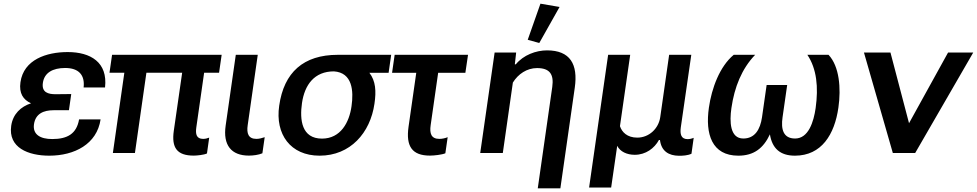

<svg xmlns="http://www.w3.org/2000/svg" viewBox="-20 -840 5363 1054"><path d="M250.5 14.6C388.7 14.6 512.2 -48.8 532.2 -184.6H414.1C400.4 -105.5 350.1 -76.7 266.6 -76.7C201.2 -76.7 158.7 -101.6 166.5 -157.7C174.8 -216.3 219.7 -234.9 274.4 -234.9H358.4L371.1 -323.7L287.1 -322.8C243.7 -322.3 208 -333 215.3 -384.8C223.1 -440.9 269.5 -466.8 337.9 -466.8C412.1 -466.8 446.8 -428.2 439 -359.9H556.6C572.3 -498 477.5 -554.2 351.6 -554.2C234.9 -554.2 109.9 -512.7 92.3 -388.7C83.5 -327.6 107.4 -292.5 150.4 -272.9C94.7 -254.9 50.8 -214.4 41.5 -149.4C24.4 -29.3 134.8 14.6 250.5 14.6Z M581.1 -440.9H662.6L599.6 0H720.7L783.7 -440.9H980L934.1 -122.1C920.9 -29.3 951.2 14.2 1043.5 14.2C1061.5 14.2 1100.1 10.3 1116.2 2.4L1128.4 -84.5C1117.7 -80.1 1106 -77.6 1095.2 -77.6C1057.6 -77.6 1052.7 -104.5 1057.6 -140.1L1100.6 -440.9H1182.6L1196.8 -539.1H595.2Z M1346.2 14.2C1370.6 14.2 1399.4 10.3 1420.4 1.5L1433.1 -86.9C1418 -82 1403.3 -77.6 1387.7 -77.6C1343.3 -77.6 1333 -107.4 1339.8 -153.3L1395 -539.1H1274.4L1218.8 -150.9C1203.1 -43.5 1249.5 14.2 1346.2 14.2Z M1734.4 14.6C1903.3 14.6 2012.7 -110.8 2035.6 -270.5C2045.9 -340.3 2042.5 -395 2007.8 -440.4H2113.3L2127.4 -539.1H1834.5C1646 -539.1 1538.6 -442.9 1512.7 -259.8C1489.7 -103 1574.7 14.6 1734.4 14.6ZM1747.6 -79.1C1635.7 -79.1 1624.5 -182.1 1637.7 -273.9C1652.3 -375 1706.1 -448.2 1813 -448.2C1915 -441.4 1921.9 -340.8 1909.7 -256.8C1897.5 -168.5 1850.1 -79.1 1747.6 -79.1Z M2132.3 -440.4H2265.1L2222.7 -144C2207.5 -36.6 2242.2 14.2 2340.3 14.2C2363.8 14.2 2406.2 9.3 2424.8 1.5L2437.5 -86.9C2423.3 -81.1 2407.2 -77.6 2392.1 -77.6C2347.2 -77.6 2337.4 -106.9 2344.2 -153.3L2385.3 -440.4H2534.7L2549.3 -539.1H2146.5Z M2932.1 193.8H3056.2L3135.3 -358.9C3153.8 -487.3 3109.9 -563.5 2982.9 -563.5C2922.4 -563.5 2853.5 -538.1 2811.5 -486.8H2806.2L2813.5 -551.8H2695.3L2616.2 0H2740.2L2795.4 -386.7C2824.2 -433.6 2872.6 -466.3 2928.2 -466.3C2997.6 -466.3 3021.5 -432.6 3011.7 -362.8ZM2940.4 -604 3051.8 -801.8 2946.8 -819.8 2877 -621.6Z M3213.9 189.5H3335L3368.2 -39.6C3383.8 -7.8 3421.4 9.8 3464.4 9.8C3524.9 9.8 3572.3 -25.9 3597.2 -71.3H3603C3610.4 -10.3 3650.9 14.6 3707.5 15.1C3728 15.1 3755.9 13.7 3775.9 3.9L3788.1 -83.5C3776.9 -78.6 3765.1 -76.2 3754.9 -76.2C3718.3 -76.2 3712.4 -104 3717.3 -140.6L3774.9 -539.1H3653.3L3604.5 -197.3C3595.7 -134.3 3543 -84.5 3478.5 -84.5C3422.9 -84.5 3394 -114.7 3383.3 -147.5L3439.5 -539.1H3318.4Z M4033.2 14.6C4118.7 14.6 4170.9 -26.4 4206.5 -102.5C4218.8 -25.4 4262.7 14.6 4343.8 14.6C4490.2 14.6 4561.5 -102.1 4582.5 -249.5C4597.7 -355.5 4587.9 -476.1 4528.3 -539.1H4412.1C4463.4 -462.4 4473.6 -361.8 4457.5 -246.6C4446.8 -171.9 4418.5 -79.6 4344.7 -79.6C4280.3 -79.6 4266.1 -129.4 4275.9 -196.3L4301.3 -373.5H4188.5L4163.1 -196.3C4153.3 -129.4 4124 -79.6 4060.5 -79.6C3986.8 -79.6 3984.4 -172.4 3995.1 -246.6C4011.7 -361.8 4051.8 -462.4 4125.5 -539.1H4007.8C3930.7 -475.1 3886.7 -355.5 3871.6 -249.5C3850.6 -104 3887.7 14.6 4033.2 14.6Z M5003.9 0 5322.8 -551.8H5184.6L4970.2 -163.6L4868.2 -551.8H4722.7L4881.3 0Z"/></svg>

Font: Winston SemiBold
Style: Italic
Weight: 600
Italic angle: -8.13011°
Designer: Vernon Adams, Kim Jin-seong, David Berlow, Cristiano Sobral
Foundry: The Winston Project Authors
Version: Version 3.004